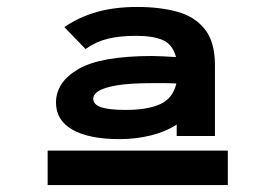

<svg xmlns="http://www.w3.org/2000/svg" viewBox="-20 -658 790 552"><path d="M324 -258Q236 -258 188.5 -285Q141 -312 141 -363Q141 -422 205.5 -459.5Q270 -497 418 -497Q431 -497 449 -496Q467 -495 486 -494Q476 -531 447.5 -543Q419 -555 372 -555Q324 -555 289.5 -546.5Q255 -538 226 -517L165 -580Q205 -608 256.5 -623Q308 -638 375 -638Q439 -638 489 -624.5Q539 -611 568.5 -574.5Q598 -538 598 -470V-267H488V-300Q456 -279 413 -268.5Q370 -258 324 -258ZM248 -374Q248 -358 270 -350Q292 -342 342 -342Q404 -342 440.5 -358.5Q477 -375 487 -418Q469 -419 451.5 -419Q434 -419 420 -419Q353 -419 315.5 -412.5Q278 -406 263 -396Q248 -386 248 -374ZM117 -225H635V-126H117Z"/></svg>

Font: Inconsolata ExtraExpanded ExtraBold
Style: Regular
Weight: 800
Width: 8
Monospace: yes
Designer: Raph Levien, Cyreal, Brenton Simpson
Foundry: Raph Levien, Cyreal, Google
Version: Version 3.001; ttfautohint (v1.8.2.53-6de2)